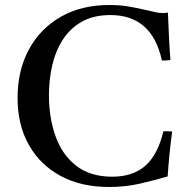

<svg xmlns="http://www.w3.org/2000/svg" viewBox="-20 -731 761 765"><path d="M666 -207Q654 -119 648 -28Q593 -12 536 1Q479 14 414 14Q303 14 221.5 -30Q140 -74 95 -153.5Q50 -233 50 -341Q50 -450 95 -533.5Q140 -617 222 -664Q304 -711 415 -711Q456 -711 487 -706Q518 -701 562 -691Q582 -687 597 -683Q612 -679 628 -679Q633 -679 639 -679.5Q645 -680 649 -681Q651 -637 653 -590Q655 -543 659 -492Q639 -489 625 -490Q586 -671 420 -671Q353 -671 306 -644.5Q259 -618 230 -572.5Q201 -527 188 -470Q175 -413 175 -351Q175 -263 201 -189Q227 -115 283 -71Q339 -27 427 -27Q510 -27 559.5 -71Q609 -115 631 -208Q639 -208 647.5 -208Q656 -208 666 -207Z"/></svg>

Font: Tiro Devanagari Marathi
Style: Regular
Weight: 400
Designer: Devanagari: John Hudson & Fiona Ross. Latin: John Hudson.
Foundry: Tiro Typeworks Ltd.
Version: Version 1.52